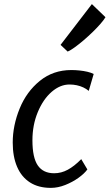

<svg xmlns="http://www.w3.org/2000/svg" viewBox="-20 -904 532 932"><path d="M226.8 8Q166.8 8 125.6 -18.4Q84.3 -44.8 63.1 -94.1Q41.8 -143.4 41.8 -211.9Q41.8 -294.6 75.4 -377.1Q108.7 -459 173.4 -511.5Q238.2 -564 326.1 -564Q345.9 -564 366.1 -561.9Q386.4 -559.8 404.4 -555.6Q422.3 -551.4 434.8 -544.9L410.8 -462.9Q399 -472.7 384.3 -479.7Q369.6 -486.6 352.6 -490.2Q335.5 -493.8 317.3 -493.8Q294.8 -493.8 273.2 -485Q251.6 -476.1 230.8 -458.2Q189.4 -422.3 163.4 -359.7Q137.4 -297.1 137.4 -222.8Q137.4 -138.9 163.5 -100.9Q189.6 -63 242.8 -63Q277.4 -63 308.8 -80Q340.3 -96.9 374.4 -131.5L404.1 -81.5Q389.7 -61.5 360.9 -40.8Q332.1 -20.1 296.7 -6.1Q261.3 8 226.8 8ZM308.5 -653.6 274 -686.2 426 -884.1 492 -820.5Q484.6 -807.7 468.2 -788.9Q451.9 -770.1 430.5 -749.2Q409.1 -728.4 386.5 -709Q363.8 -689.6 343.3 -674.7Q322.8 -659.8 308.5 -653.6Z"/></svg>

Font: Merriweather Sans Variable Regular
Style: Italic
Weight: 300
Italic angle: -8°
Designer: Eben Sorkin
Foundry: Eben Sorkin
Version: Version 2.001